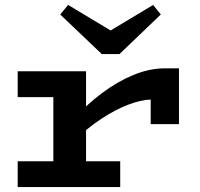

<svg xmlns="http://www.w3.org/2000/svg" viewBox="-20 -761 812 781"><path d="M275 -181V-273Q332 -335 394.5 -382Q457 -429 522.5 -456Q588 -483 651 -483H708V-256H593V-356Q553 -355 501 -335Q449 -315 391 -277Q333 -239 275 -181ZM52 0V-105H469V0ZM197 -33V-471H330V-33ZM52 -366V-471H321V-366ZM603 -741 634 -702 466 -541H394L225 -702L257 -741L430 -637Z"/></svg>

Font: BioRhyme SemiExpanded
Style: Bold
Weight: 700
Width: 6
Designer: Aoife Mooney
Foundry: Aoife Mooney Type
Version: Version 1.600;gftools[0.9.33]